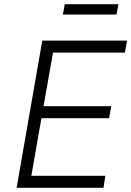

<svg xmlns="http://www.w3.org/2000/svg" viewBox="-20 -893 624 913"><path d="M59 0H472L481 -57H129L177 -331H499L509 -388H187L232 -643H574L584 -700H181ZM279 -824H534L543 -873H288Z"/></svg>

Font: Fixel Display Light
Style: Italic
Weight: 300
Italic angle: -10°
Designer: AlfaBravo + MacPaw
Foundry: Kyrylo Tkachov, Marchela Mozhyna, Serhii Makarenko, Maria Weinstein, Zakhar Kryvoshyya
Version: Version 1.210;Glyphs 3.2 (3217)